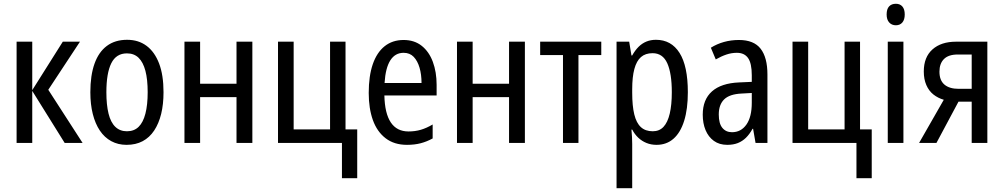

<svg xmlns="http://www.w3.org/2000/svg" viewBox="-20 -758 5323 1018"><path d="M313 -537H404L236 -282L418 0H323L151 -276V0H68V-537H151V-280Z M847 -269Q847 -205 834.5 -154Q822 -103 797.5 -66Q773 -29 736.5 -9.5Q700 10 651 10Q606 10 570 -9.5Q534 -29 509.5 -65.5Q485 -102 472 -153.5Q459 -205 459 -269Q459 -358 481 -420Q503 -482 546.5 -514.5Q590 -547 654 -547Q714 -547 757 -515Q800 -483 823.5 -421.5Q847 -360 847 -269ZM544 -269Q544 -202 555.5 -155.5Q567 -109 591.5 -85.5Q616 -62 653 -62Q691 -62 715 -85.5Q739 -109 751 -155.5Q763 -202 763 -269Q763 -337 751 -382.5Q739 -428 715 -451.5Q691 -475 653 -475Q596 -475 570 -422.5Q544 -370 544 -269Z M1041 -537V-314H1234V-537H1318V0H1234V-243H1041V0H958V-537Z M1874 187H1793V0H1454V-537H1537V-72H1730V-537H1812V-72H1874Z M2120 -546Q2177 -546 2216 -515Q2255 -484 2275 -430Q2295 -376 2295 -308V-252H2018Q2020 -157 2052 -109Q2084 -61 2146 -61Q2181 -61 2211.5 -70Q2242 -79 2274 -98V-24Q2243 -7 2210.5 1.5Q2178 10 2138 10Q2070 10 2024.5 -25Q1979 -60 1957 -121.5Q1935 -183 1935 -265Q1935 -355 1956.5 -417.5Q1978 -480 2019.5 -513Q2061 -546 2120 -546ZM2120 -478Q2075 -478 2049.5 -438Q2024 -398 2019 -318H2215Q2215 -363 2204.5 -399Q2194 -435 2173.5 -456.5Q2153 -478 2120 -478Z M2486 -537V-314H2679V-537H2763V0H2679V-243H2486V0H2403V-537Z M3168 -466H3047V0H2965V-466H2844V-537H3168Z M3458 -547Q3539 -547 3583 -477.5Q3627 -408 3627 -269Q3627 -180 3607.5 -117.5Q3588 -55 3551 -22.5Q3514 10 3461 10Q3432 10 3407.5 0Q3383 -10 3364 -28Q3345 -46 3332 -71H3328Q3330 -51 3331 -30.5Q3332 -10 3332 6V240H3249V-537H3316L3328 -464H3332Q3347 -491 3365.5 -509.5Q3384 -528 3407 -537.5Q3430 -547 3458 -547ZM3440 -476Q3402 -476 3378.5 -455.5Q3355 -435 3343.5 -392.5Q3332 -350 3332 -285V-266Q3332 -197 3343 -151.5Q3354 -106 3378 -84Q3402 -62 3441 -62Q3476 -62 3498 -85.5Q3520 -109 3531 -155.5Q3542 -202 3542 -269Q3542 -369 3518 -422.5Q3494 -476 3440 -476Z M3898 -546Q3977 -546 4013 -499.5Q4049 -453 4049 -363V0H3986L3973 -75H3970Q3954 -46 3935 -27.5Q3916 -9 3892 0.5Q3868 10 3836 10Q3794 10 3765 -11Q3736 -32 3721 -68Q3706 -104 3706 -150Q3706 -230 3755 -273.5Q3804 -317 3899 -321L3966 -324V-359Q3966 -422 3946.5 -450Q3927 -478 3887 -478Q3859 -478 3832 -469Q3805 -460 3775 -443L3749 -505Q3781 -525 3818.5 -535.5Q3856 -546 3898 -546ZM3912 -262Q3848 -259 3819.5 -231Q3791 -203 3791 -151Q3791 -103 3810 -80Q3829 -57 3861 -57Q3909 -57 3937.5 -97.5Q3966 -138 3966 -213V-265Z M4602 187H4521V0H4182V-537H4265V-72H4458V-537H4540V-72H4602Z M4770 -537V0H4687V-537ZM4730 -738Q4752 -738 4764.5 -723.5Q4777 -709 4777 -681Q4777 -654 4764.5 -639Q4752 -624 4730 -624Q4708 -624 4694.5 -639Q4681 -654 4681 -681Q4681 -710 4694 -724Q4707 -738 4730 -738Z M4945 0H4853L4984 -229Q4953 -238 4929 -257Q4905 -276 4891.5 -307Q4878 -338 4878 -379Q4878 -455 4924 -496Q4970 -537 5049 -537H5215V0H5132V-219H5062ZM4961 -378Q4961 -332 4987.5 -309.5Q5014 -287 5063 -287H5132V-469H5058Q5009 -469 4985 -445Q4961 -421 4961 -378Z"/></svg>

Font: Noto Sans Display Condensed
Style: Regular
Weight: 400
Width: 3
Designer: Monotype Design Team
Foundry: Monotype Imaging Inc.
Version: Version 2.003